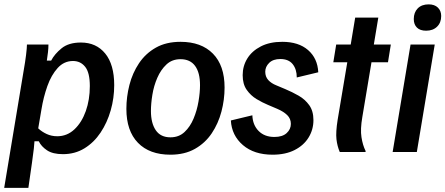

<svg xmlns="http://www.w3.org/2000/svg" viewBox="-22 -707 2072 893"><path d="M-2.5 166.7 88.3 -380Q95 -417.5 99.2 -451.2Q103.3 -485 103.3 -500H203.3Q203.3 -483.3 201.2 -464.6Q199.2 -445.8 195.8 -425H215.8Q231.7 -455.8 264.6 -482.5Q297.5 -509.2 354.2 -509.2Q425.8 -509.2 467.5 -457.9Q509.2 -406.7 509.2 -310.8Q509.2 -250.8 492.9 -193.8Q476.7 -136.7 445.8 -90.4Q415 -44.2 370.8 -17.1Q326.7 10 270.8 10Q223.3 10 196.7 -7.9Q170 -25.8 158.3 -50H138.3Q137.5 -37.5 135.4 -16.2Q133.3 5 126.7 50L110 166.7ZM244.2 -73.3Q290 -73.3 324.2 -105.4Q358.3 -137.5 377.1 -190.4Q395.8 -243.3 395.8 -306.7Q395.8 -369.2 374.2 -396.2Q352.5 -423.3 317.5 -423.3Q275.8 -423.3 246.3 -390.8Q216.7 -358.3 198.3 -306.7Q180 -255 170.8 -198.3L155.8 -110Q172.5 -94.2 195 -83.8Q217.5 -73.3 244.2 -73.3Z M770.8 12.5Q673.3 12.5 619.6 -42.9Q565.8 -98.3 565.8 -200.8Q565.8 -256.7 580 -312.1Q594.2 -367.5 624.6 -412.9Q655 -458.3 702.9 -485.4Q750.8 -512.5 817.5 -512.5Q914.2 -512.5 968.3 -457.5Q1022.5 -402.5 1022.5 -300Q1022.5 -243.3 1007.9 -187.9Q993.3 -132.5 962.9 -87.1Q932.5 -41.7 884.6 -14.6Q836.7 12.5 770.8 12.5ZM770.8 -68.3Q810 -68.3 836.2 -92.9Q862.5 -117.5 878.3 -155.4Q894.2 -193.3 901.2 -235Q908.3 -276.7 908.3 -310.8Q908.3 -369.2 885.4 -400.4Q862.5 -431.7 817.5 -431.7Q778.3 -431.7 752.1 -407.1Q725.8 -382.5 709.6 -345Q693.3 -307.5 686.7 -266.2Q680 -225 680 -190.8Q680 -134.2 702.5 -101.3Q725 -68.3 770.8 -68.3Z M1245.8 12.5Q1160 12.5 1107.9 -32.1Q1055.8 -76.7 1051.7 -146.7L1151.7 -170.8Q1153.3 -125.8 1180.8 -97.9Q1208.3 -70 1254.2 -70Q1291.7 -70 1311.2 -87.9Q1330.8 -105.8 1330.8 -130.8Q1330.8 -155 1313.8 -171.7Q1296.7 -188.3 1267.5 -200.8L1224.2 -219.2Q1198.3 -230 1171.2 -246.2Q1144.2 -262.5 1125.4 -289.2Q1106.7 -315.8 1106.7 -357.5Q1106.7 -400 1128.3 -435Q1150 -470 1191.2 -491.2Q1232.5 -512.5 1290.8 -512.5Q1366.7 -512.5 1410.8 -474.2Q1455 -435.8 1458.3 -370.8L1358.3 -346.7Q1358.3 -385 1339.2 -408.8Q1320 -432.5 1281.7 -432.5Q1248.3 -432.5 1230 -414.6Q1211.7 -396.7 1211.7 -373.3Q1211.7 -350 1225.8 -334.6Q1240 -319.2 1263.3 -310L1305 -292.5Q1336.7 -279.2 1366.7 -262.1Q1396.7 -245 1416.2 -217.9Q1435.8 -190.8 1435.8 -148.3Q1435.8 -104.2 1413.3 -67.5Q1390.8 -30.8 1348.3 -9.2Q1305.8 12.5 1245.8 12.5Z M1558.3 0Q1546.7 -26.7 1542.9 -59.2Q1539.2 -91.7 1548.3 -149.2L1593.3 -417.5H1528.3L1541.7 -500H1609.2L1630 -625H1737.5L1716.7 -500H1795.8L1782.5 -417.5H1705.8L1663.3 -163.3Q1653.3 -105.8 1659.2 -68.8Q1665 -31.7 1678.3 -5V0Z M1804.2 0 1887.5 -500H2000L1916.7 0ZM1960 -564.2Q1931.7 -564.2 1917.1 -578.8Q1902.5 -593.3 1902.5 -618.3Q1902.5 -649.2 1920.8 -667.9Q1939.2 -686.7 1971.7 -686.7Q1999.2 -686.7 2014.6 -671.7Q2030 -656.7 2030 -632.5Q2030 -601.7 2010.8 -582.9Q1991.7 -564.2 1960 -564.2Z"/></svg>

Font: Familjen Grotesk GF Medium
Style: Italic
Weight: 500
Designer: Anders Wikstroem, Jonas Baeckman, Matilda Gysing, Kristian Moeller
Foundry: Familjen STHML AB
Version: Version 2.000; Beta; Release 4; Build 6